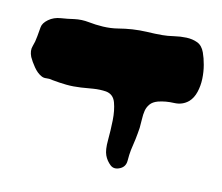

<svg xmlns="http://www.w3.org/2000/svg" viewBox="-46 -453 467 403"><g transform="rotate(10 187.5 -252.0)"><path d="M8 -303Q3 -316 7 -326Q11 -336 13 -348Q15 -359 16.5 -368Q18 -377 29 -385Q40 -393 55 -394Q70 -395 83 -397Q99 -399 114 -396Q129 -393 145 -392Q162 -391 177 -393.5Q192 -396 207 -397Q223 -398 239 -397Q255 -396 271 -396Q282 -396 295.5 -398Q309 -400 322 -399.5Q335 -399 345.5 -394Q356 -389 361 -375Q365 -364 367.5 -349.5Q370 -335 369.5 -320Q369 -305 364.5 -291.5Q360 -278 351 -270Q338 -259 320 -260Q302 -261 286 -257Q275 -254 269.5 -247.5Q264 -241 262 -233Q260 -225 259.5 -215Q259 -205 258 -196Q256 -183 253.5 -171Q251 -159 248 -147Q246 -137 245 -124Q244 -111 233 -106Q220 -100 211.5 -108Q203 -116 199 -127Q195 -138 197 -159Q199 -180 199.5 -201.5Q200 -223 195.5 -239.5Q191 -256 175 -259Q162 -261 148 -260Q134 -259 122 -258Q105 -257 90.5 -258.5Q76 -260 60 -263Q53 -265 47 -264.5Q41 -264 36 -267Q27 -272 19.5 -283Q12 -294 8 -303Z"/></g></svg>

Font: Double Feature
Style: Regular
Weight: 400
Designer: David Shetterly
Foundry: David Shetterly
Version: Version 2.100 1997 initial release